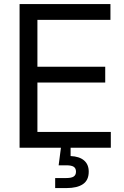

<svg xmlns="http://www.w3.org/2000/svg" viewBox="-20 -748 629 972"><path d="M79.1 0V-727.5H539.1V-647.5H169.4V-410.2H512.7V-330.1H169.4V-80.1H541V0ZM259.3 204.1V153.3H316.4Q341.8 153.3 353.3 145.5Q364.7 137.7 364.7 121.1Q364.7 104 353.3 96.4Q341.8 88.9 316.4 88.9H276.9L291.5 -23.4H337.4V0V42Q381.8 43.9 405.5 64.2Q429.2 84.5 429.2 121.1Q429.2 164.1 400.1 184.1Q371.1 204.1 316.9 204.1Z"/></svg>

Font: Inter 24pt
Style: Regular
Weight: 400
Designer: Rasmus Andersson
Foundry: rsms
Version: Version 4.001;git-66647c0bb